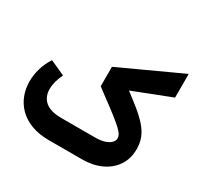

<svg xmlns="http://www.w3.org/2000/svg" viewBox="-181 -1117 1395 1343"><g transform="rotate(30 516.5 -445.5)"><path d="M574.4 -177.9V0H363.3Q280.3 0 219.1 -23.8Q157.9 -47.6 118.1 -88.3Q78.4 -129 59.2 -180.9Q40 -232.7 40 -289.4Q40 -342 55.7 -395.1Q71.4 -448.3 102.3 -495.9L222.4 -441.7Q205.3 -406.9 196.9 -374.8Q188.4 -342.7 188.4 -314Q188.4 -272.1 207 -241.4Q225.6 -210.6 263.7 -194.2Q301.9 -177.9 359.9 -177.9ZM457.6 0Q448.3 0 442.9 -24.6Q437.6 -49.1 437.6 -90.4Q437.6 -130.1 442.9 -154Q448.3 -177.9 457.6 -177.9ZM457.6 0V-177.9H631.6Q677.3 -177.9 708.8 -187.9Q740.3 -198 756.6 -214.9Q773 -231.9 773 -252.4Q773 -265.6 765.4 -280Q757.7 -294.4 735.2 -315.9Q712.7 -337.3 669.6 -371.6Q626.4 -406 554.4 -458.4L488.4 -508.4L582.9 -648.6L652.9 -596.6Q725.9 -542.9 777.8 -500.5Q829.7 -458.1 862.6 -419.9Q895.6 -381.6 911.1 -341.4Q926.6 -301.3 926.6 -252.4Q926.6 -175.3 888.7 -118.6Q850.9 -61.9 784.1 -30.9Q717.4 0 631.6 0ZM488.4 -508.4V-665L978.6 -890.7V-699.4Z"/></g></svg>

Font: Alexandria
Style: Regular
Weight: 400
Designer: Mohamed Gaber
Foundry: Kief Type Foundry
Version: Version 5.100